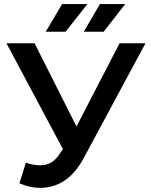

<svg xmlns="http://www.w3.org/2000/svg" viewBox="-20 -914 746 949"><path d="M76 -8 108 -110Q163 -91 205.5 -100Q248 -109 280 -161L291 -177L12 -700H151L358 -289L571 -700H699L395 -135Q339 -29 254 1.5Q169 32 76 -8ZM394 -757 474 -894H599L492 -757ZM206 -757 287 -894H412L304 -757Z"/></svg>

Font: Montserrat SemiBold
Style: Regular
Weight: 600
Designer: Julieta Ulanovsky
Foundry: Julieta Ulanovsky
Version: Version 9.000; ttfautohint (v1.8.4.7-5d5b)